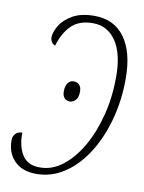

<svg xmlns="http://www.w3.org/2000/svg" viewBox="-83 -781 635 849"><g transform="rotate(10 234.0 -356.5)"><path d="M139 10Q76 10 41 -25.5Q6 -61 6 -117Q6 -136 17 -147.5Q28 -159 47 -159Q46 -99 70 -60Q94 -21 148 -21Q203 -20 251 -57Q299 -94 335.5 -157.5Q372 -221 392.5 -302.5Q413 -384 413 -474Q413 -578 375 -634Q337 -690 271 -690Q210 -690 175.5 -656.5Q141 -623 123 -563Q114 -566 107.5 -575Q101 -584 101 -597Q101 -619 118.5 -649Q136 -679 174 -701Q212 -723 273 -723Q361 -723 408.5 -657.5Q456 -592 456 -474Q456 -374 431.5 -286Q407 -198 364 -131.5Q321 -65 263.5 -27.5Q206 10 139 10ZM230 -331Q215 -331 205.5 -341Q196 -351 196 -371Q196 -394 205.5 -408Q215 -422 233 -422Q247 -422 257 -412Q267 -402 267 -382Q267 -355 255 -343Q243 -331 230 -331Z"/></g></svg>

Font: Noto Serif ExtraCondensed ExtraLight
Style: Italic
Weight: 200
Width: 2
Italic angle: -12°
Designer: Monotype Design Team
Foundry: Monotype Imaging Inc.
Version: Version 2.014; ttfautohint (v1.8.4.7-5d5b)